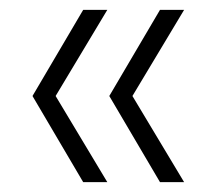

<svg xmlns="http://www.w3.org/2000/svg" viewBox="-20 -490 444 390"><path d="M305 -120 202 -295 305 -470H354L249 -295L354 -120ZM149 -120 46 -295 149 -470H198L93 -295L198 -120Z"/></svg>

Font: DM Sans 12pt ExtraLight
Style: Regular
Weight: 250
Version: Version 4.004;gftools[0.9.30]